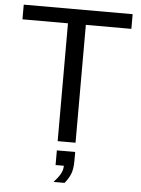

<svg xmlns="http://www.w3.org/2000/svg" viewBox="-60 -735 730 993"><g transform="rotate(5 305.5 -238.0)"><path d="M351.6 -611.8V0H258.8V-611.8H22.5V-688H587.9V-611.8ZM354 94.2Q354 136.7 343.3 162.8Q332.5 189 313 211.9H255.9Q277.8 188.5 289.8 167.5Q301.8 146.5 301.8 124H258.8V47.9H354Z"/></g></svg>

Font: Arimo
Style: Regular
Weight: 400
Designer: Steve Matteson
Foundry: Monotype Imaging Inc.
Version: Version 1.33